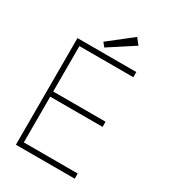

<svg xmlns="http://www.w3.org/2000/svg" viewBox="-199 -927 916 1029"><g transform="rotate(30 259.0 -413.0)"><path d="M67 -660H431V-628H97.5V-347H421.5V-315H97.5V-32H431V0H67ZM216.5 -688 197 -712.5 341 -825.5 370.5 -788Z"/></g></svg>

Font: League Spartan Thin
Style: Regular
Weight: 100
Foundry: The League of Moveable Type
Version: Version 2.002